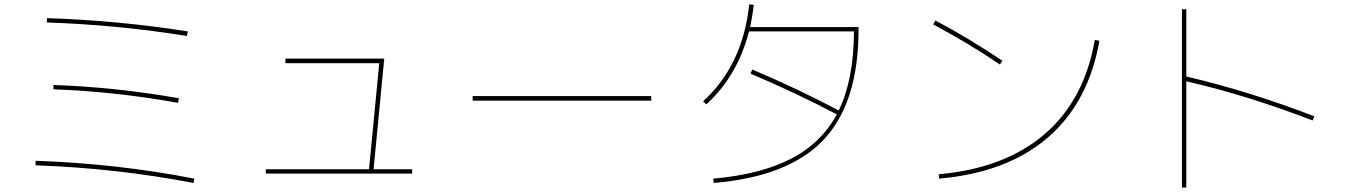

<svg xmlns="http://www.w3.org/2000/svg" viewBox="-20 -801 6040 861"><path d="M139.6 -59.6V-80.1Q504.9 -67.4 851.6 0L847.7 19.5Q502 -46.9 139.6 -59.6ZM219.7 -400.4V-419.9Q499 -410.2 782.2 -360.4L778.3 -339.8Q496.1 -390.6 219.7 -400.4ZM190.4 -700.2V-719.7Q512.7 -709 822.3 -660.2L818.4 -639.6Q508.8 -689.5 190.4 -700.2Z M1634.8 -42 1680.7 -517.6H1259.8V-538.1H1703.1L1655.3 -42H1828.1V-22.5H1171.9V-42Z M2099.6 -349.6V-370.1H2900.4V-349.6Z M3132.8 -346.7Q3310.5 -507.8 3339.8 -781.2L3360.4 -779.3Q3353.5 -723.6 3343.8 -679.7H3830.1V-669.9Q3830.1 -340.8 3673.8 -174.8Q3517.6 -8.8 3180.7 19.5L3178.7 0Q3390.6 -18.6 3526.9 -88.9Q3663.1 -159.2 3732.4 -288.1Q3550.8 -383.8 3345.7 -470.7L3353.5 -489.3Q3556.6 -403.3 3741.2 -305.7Q3808.6 -443.4 3809.6 -660.2H3338.9Q3287.1 -460 3147.5 -333Z M4165 -691.4 4174.8 -709Q4321.3 -631.8 4475.6 -528.3L4463.9 -511.7Q4328.1 -604.5 4165 -691.4ZM4189.5 -19.5Q4485.4 -45.9 4664.1 -199.2Q4842.8 -352.5 4889.6 -622.1L4910.2 -618.2Q4861.3 -340.8 4678.2 -183.6Q4495.1 -26.4 4191.4 0Z M5874 -279.3 5866.2 -260.7Q5578.1 -372.1 5299.8 -436.5V40H5280.3V-759.8H5299.8V-458Q5583 -391.6 5874 -279.3Z"/></svg>

Font: Mgen+ 1mn thin
Style: Regular
Weight: 100
Designer: [Source Han Sans]
Ryoko NISHIZUKA  (kana & ideographs); Paul D. Hunt (Latin, Greek & Cyrillic); Wenlong ZHANG  (bopomofo
Version: Version 1.059.20150602